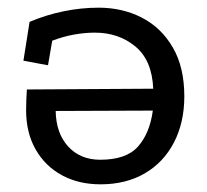

<svg xmlns="http://www.w3.org/2000/svg" viewBox="-20 -465 540 500"><path d="M242 15Q185 15 141.5 -8.5Q98 -32 73 -75.5Q48 -119 48 -178Q48 -191 48.5 -204.5Q49 -218 50 -232L379 -234Q376 -308 332.5 -344Q289 -380 227 -380Q201 -380 173 -375Q145 -370 116 -359L105 -295L41 -307L57 -408Q99 -426 145 -435.5Q191 -445 237 -445Q299 -445 349.5 -419Q400 -393 430 -341.5Q460 -290 460 -214Q460 -146 433 -94Q406 -42 357 -13.5Q308 15 242 15ZM241 -49Q309 -49 339.5 -83.5Q370 -118 378 -177L125 -176Q126 -118 157.5 -83.5Q189 -49 241 -49Z"/></svg>

Font: Podkova
Style: Regular
Weight: 400
Designer: Ilya Yudin
Foundry: Cyreal (www.cyreal.org)
Version: Version 2.103